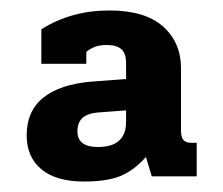

<svg xmlns="http://www.w3.org/2000/svg" viewBox="-20 -682 427 367"><path d="M31 -423Q31 -470 63 -495.5Q95 -521 155 -526L221 -531V-561Q221 -580 212 -588Q203 -596 184 -596Q172 -596 163 -593Q154 -590 145 -583V-560H59V-626Q116 -662 189 -662Q257 -662 291.5 -631.5Q326 -601 326 -551V-432Q326 -420 330.5 -414.5Q335 -409 346 -409H356V-345H270L259 -382Q236 -356 210 -345.5Q184 -335 141 -335Q87 -335 59 -358.5Q31 -382 31 -423ZM221 -449V-471L167 -467Q146 -465 137 -456Q128 -447 128 -431Q128 -401 167 -401Q221 -401 221 -449Z"/></svg>

Font: Pridi SemiBold
Style: Regular
Weight: 600
Designer: Katatrad Team
Foundry: CadsonDemak
Version: Version 1.001